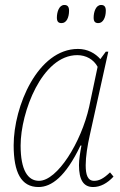

<svg xmlns="http://www.w3.org/2000/svg" viewBox="-20 -743 484 773"><path d="M376 -650C395 -650 406 -673 406 -700C406 -717 399 -723 387 -723C366 -723 357 -695 357 -672C357 -655 364 -650 376 -650ZM228 -650C248 -650 258 -673 258 -700C258 -717 251 -723 239 -723C218 -723 209 -695 209 -672C209 -655 216 -650 228 -650ZM135 10C187 10 244 -31 304 -157H308C303 -131 298 -102 298 -78C298 -19 316 10 355 10C384 10 412 -5 437 -32L423 -49C397 -24 379 -15 359 -15C333 -15 325 -39 325 -78C325 -112 332 -157 342 -201L416 -535H406L384 -505C364 -528 333 -546 294 -546C132 -546 35 -315 35 -158C35 -49 65 10 135 10ZM137 -15C92 -15 63 -58 63 -157C63 -291 149 -521 291 -521C326 -521 357 -504 373 -474L339 -313C307 -170 211 -15 137 -15Z"/></svg>

Font: Noto Serif SemiCondensed Thin
Style: Italic
Weight: 100
Width: 4
Italic angle: -12°
Designer: Monotype Design Team
Foundry: Monotype Imaging Inc.
Version: Version 2.013